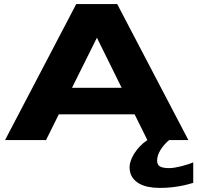

<svg xmlns="http://www.w3.org/2000/svg" viewBox="-20 -691 973 947"><path d="M644 -127H270L207 0H4.9L356 -670.9H558.1L909.2 0H814Q786.6 23.4 770.8 50Q754.9 76.7 754.9 101.1Q754.9 121.6 769 129.9Q783.2 138.2 814 138.2Q827.6 138.2 844.2 135.3Q860.8 132.3 877.2 128.2Q893.6 124 908.2 119.1Q922.9 114.3 933.1 109.9V210.9Q922.9 213.9 906.7 218.3Q890.6 222.7 869.4 226.6Q848.1 230.5 822.5 233.2Q796.9 235.8 767.1 235.8Q737.8 235.8 710.9 230.5Q684.1 225.1 663.8 212.9Q643.6 200.7 631.3 181.2Q619.1 161.6 619.1 132.8Q619.1 118.7 625.2 101.1Q631.3 83.5 642.8 65.4Q654.3 47.4 670.4 30.3Q686.5 13.2 707 0ZM335 -257.8H580.1L458 -504.9Z"/></svg>

Font: Syncopate
Style: Bold
Weight: 700
Designer: Astigmatic (AOETI)
Foundry: Astigmatic (AOETI)
Version: Version 1.001 2011